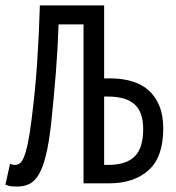

<svg xmlns="http://www.w3.org/2000/svg" viewBox="-28 -676 648 708"><path d="M35 12Q24 12 14 11Q4 10 -8 5L9 -72Q14 -70 18 -69Q22 -68 27 -68Q36 -68 44 -73Q52 -78 59.5 -95Q67 -112 74 -144.5Q81 -177 88 -232Q102 -341 109 -445.5Q116 -550 119 -656H356V-387H378Q421 -387 457.5 -376.5Q494 -366 519.5 -343.5Q545 -321 559.5 -286Q574 -251 574 -202Q574 -97 520 -48.5Q466 0 375 0H280V-586H188Q185 -496 178 -408Q171 -320 160 -215Q152 -146 141 -102Q130 -58 115 -32.5Q100 -7 80 2.5Q60 12 35 12ZM356 -68H372Q437 -68 468.5 -99Q500 -130 500 -200Q500 -263 468 -291.5Q436 -320 369 -320H356Z"/></svg>

Font: Source Code Pro
Style: Regular
Weight: 400
Monospace: yes
Designer: Paul D. Hunt, Teo Tuominen
Foundry: Adobe Systems Incorporated
Version: Version 2.030;PS 1.000;hotconv 16.6.51;makeotf.lib2.5.65220